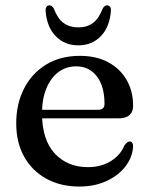

<svg xmlns="http://www.w3.org/2000/svg" viewBox="-20 -690 560 722"><path d="M480.5 -292Q480.5 -269.5 467 -257.2Q453.5 -245 427.5 -245H108V-277H348Q373 -277 373 -299Q373 -366 344 -403.2Q315 -440.5 266.5 -440.5Q228.5 -440.5 199.8 -419Q171 -397.5 154.5 -357.8Q138 -318 138 -264Q138 -164.5 185.8 -113Q233.5 -61.5 310.5 -61.5Q360 -61.5 396.5 -84Q433 -106.5 448 -143.5Q454.5 -151.5 458.8 -154.8Q463 -158 468 -158Q474.5 -158 477.8 -152Q481 -146 480.5 -138Q477.5 -97 450.8 -63Q424 -29 379.5 -8.8Q335 11.5 278 11.5Q208 11.5 154.2 -18Q100.5 -47.5 70.8 -100.8Q41 -154 41 -226Q41 -299 70 -356.2Q99 -413.5 152.8 -446.8Q206.5 -480 280.5 -480Q342 -480 386.8 -456Q431.5 -432 456 -389.8Q480.5 -347.5 480.5 -292ZM274.5 -587Q307.5 -587 329.8 -603.8Q352 -620.5 366 -657.5Q373 -670 382.5 -670Q389.5 -670 393.8 -664.5Q398 -659 397 -649Q392.5 -588.5 359.2 -554Q326 -519.5 274.5 -519.5Q223 -519.5 189.5 -554Q156 -588.5 151.5 -649Q151 -659 155 -664.5Q159 -670 166 -670Q175.5 -670 182.5 -657.5Q196.5 -620 219.2 -603.5Q242 -587 274.5 -587Z"/></svg>

Font: Fraunces Wonky
Style: Regular
Weight: 400
Version: Version 1.000;[b76b70a41]